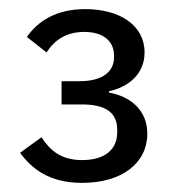

<svg xmlns="http://www.w3.org/2000/svg" viewBox="-20 -724 386 421"><path d="M115 -546V-495H160C210 -495 237 -478 237 -440V-434C237 -396 210 -373 160 -373C114 -373 90 -394 71 -423L24 -389C49 -355 87 -323 160 -323C247 -323 303 -366 303 -431C303 -484 264 -513 219 -521V-524C261 -533 297 -561 297 -609C297 -669 242 -704 167 -704C101 -704 62 -676 39 -643L82 -609C100 -637 126 -654 165 -654C205 -654 230 -635 230 -602V-598C230 -568 206 -546 155 -546Z"/></svg>

Font: LVC Sans
Style: Regular
Weight: 400
Designer: Mike Abbink, Paul van der Laan, Pieter van Rosmalen
Foundry: Bold Monday
Version: Version 3.0